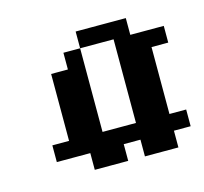

<svg xmlns="http://www.w3.org/2000/svg" viewBox="-66 -455 562 528"><g transform="rotate(-15 214.5 -190.5)"><path d="M95.2 -95.2H142.9V-47.6H95.2ZM142.9 -95.2H190.5V-47.6H142.9ZM190.5 -95.2H238.1V-47.6H190.5ZM238.1 -95.2H285.7V-47.6H238.1ZM142.9 -47.6H190.5V0H142.9ZM190.5 -47.6H238.1V0H190.5ZM47.6 -95.2H95.2V-47.6H47.6ZM95.2 -142.9H142.9V-95.2H95.2ZM95.2 -190.5H142.9V-142.9H95.2ZM95.2 -238.1H142.9V-190.5H95.2ZM142.9 -142.9H190.5V-95.2H142.9ZM142.9 -190.5H190.5V-142.9H142.9ZM142.9 -238.1H190.5V-190.5H142.9ZM142.9 -285.7H190.5V-238.1H142.9ZM285.7 -333.3H333.3V-285.7H285.7ZM285.7 -285.7H333.3V-238.1H285.7ZM333.3 -285.7H381V-238.1H333.3ZM285.7 -238.1H333.3V-190.5H285.7ZM333.3 -238.1H381V-190.5H333.3ZM333.3 -190.5H381V-142.9H333.3ZM285.7 -190.5H333.3V-142.9H285.7ZM285.7 -142.9H333.3V-95.2H285.7ZM333.3 -142.9H381V-95.2H333.3ZM285.7 -95.2H333.3V-47.6H285.7ZM285.7 -47.6H333.3V0H285.7ZM333.3 -47.6H381V0H333.3ZM333.3 -95.2H381V-47.6H333.3ZM381 -95.2H428.6V-47.6H381ZM190.5 -381H238.1V-333.3H190.5ZM238.1 -381H285.7V-333.3H238.1ZM285.7 -381H333.3V-333.3H285.7ZM381 -333.3H428.6V-285.7H381ZM333.3 -333.3H381V-285.7H333.3ZM142.9 -333.3H190.5V-285.7H142.9ZM95.2 -285.7H142.9V-238.1H95.2Z"/></g></svg>

Font: Jacquard 12
Style: Regular
Weight: 400
Designer: Sarah Cadigan-Fried
Version: Version 1.000; ttfautohint (v1.8.4.7-5d5b)